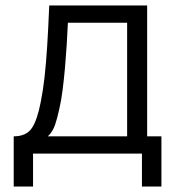

<svg xmlns="http://www.w3.org/2000/svg" viewBox="-20 -560 638 700"><path d="M30 120V-63Q76 -63 96 -92.8Q116 -122.5 128.5 -188Q137 -230.5 142.5 -279.5Q148 -328.5 152 -391.8Q156 -455 159.5 -540H516.5V-63H568.5V120H497.5V0H100.5V120ZM154.5 -63H443.5V-477H227.5Q226 -439 223.2 -396.5Q220.5 -354 216.8 -311.5Q213 -269 208.2 -231.8Q203.5 -194.5 197 -166.5Q189.5 -130.5 180.8 -105Q172 -79.5 154.5 -63Z"/></svg>

Font: Cns Manrope
Style: Regular
Weight: 400
Designer: Mikhail Sharanda
Foundry: Mikhail Sharanda
Version: Version 4.504